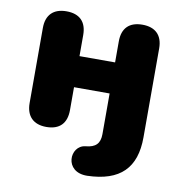

<svg xmlns="http://www.w3.org/2000/svg" viewBox="-78 -574 789 834"><g transform="rotate(10 316.5 -157.0)"><path d="M361 187C506 183 573 115 573 -20V-412C573 -470 541 -501 484 -501C426 -501 395 -470 395 -412V-319H238V-412C238 -470 207 -501 149 -501C92 -501 60 -470 60 -412V-81C60 -23 92 9 149 9C208 9 238 -23 238 -81V-182H395V-3C395 39 376 58 332 62C263 69 257 189 361 187Z"/></g></svg>

Font: Nunito Black
Style: Regular
Weight: 900
Designer: Vernon Adams
Foundry: Vernon Adams
Version: Version 3.602